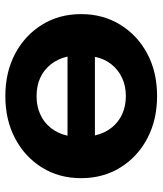

<svg xmlns="http://www.w3.org/2000/svg" viewBox="34 -620 594 701"><g transform="rotate(-90 330.5 -269.0)"><path d="M330 -546Q418 -546 485 -510.5Q552 -475 591 -412.5Q630 -350 630 -269Q630 -189 591 -126Q552 -63 485 -27.5Q418 8 331 8Q244 8 176.5 -27.5Q109 -63 70 -126Q31 -189 31 -269Q31 -350 70 -412.5Q109 -475 176.5 -510.5Q244 -546 330 -546ZM330 -432Q294 -432 264 -418.5Q234 -405 214 -379.5Q194 -354 186 -319H475Q467 -354 447 -379.5Q427 -405 397.5 -418.5Q368 -432 330 -432ZM331 -106Q367 -106 396.5 -119.5Q426 -133 446.5 -158.5Q467 -184 474 -219H187Q195 -184 215 -158.5Q235 -133 264.5 -119.5Q294 -106 331 -106Z"/></g></svg>

Font: MOST Montserrat
Style: Bold
Weight: 700
Designer: Julieta Ulanovsky
Foundry: Julieta Ulanovsky
Version: Version 8.000;March 11, 2024;FontCreator 15.0.0.2926 64-bit